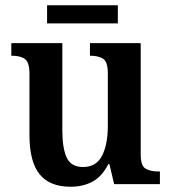

<svg xmlns="http://www.w3.org/2000/svg" viewBox="-20 -700 651 730"><path d="M248 10Q169 10 130.5 -37.5Q92 -85 92 -187V-419Q92 -462 75.5 -475Q59 -488 26 -488H23V-536H217V-204Q217 -137 233.5 -101Q250 -65 296 -65Q346 -65 368 -108Q390 -151 390 -222V-420Q390 -466 371.5 -477Q353 -488 325 -488H322V-536H515V-113Q515 -69 534 -58.5Q553 -48 581 -48H588V0H414L396 -76H392Q367 -28 331 -9Q295 10 248 10ZM159 -611V-680H428V-611Z"/></svg>

Font: Noto Serif Myanmar SemiCondensed SemiBold
Style: Regular
Weight: 600
Width: 4
Designer: Ben Mitchell and the Monotype Design Team
Foundry: Monotype Imaging Inc.
Version: Version 2.106; ttfautohint (v1.8.4.7-5d5b)